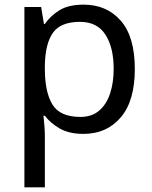

<svg xmlns="http://www.w3.org/2000/svg" viewBox="-20 -566 655 826"><path d="M340 -546Q439 -546 499.5 -477Q560 -408 560 -269Q560 -132 499.5 -61Q439 10 339 10Q277 10 236.5 -13.5Q196 -37 173 -68H167Q169 -51 171 -25Q173 1 173 20V240H85V-536H157L169 -463H173Q197 -498 236 -522Q275 -546 340 -546ZM324 -472Q242 -472 208.5 -426Q175 -380 173 -286V-269Q173 -170 205.5 -116.5Q238 -63 326 -63Q375 -63 406.5 -90Q438 -117 453.5 -163.5Q469 -210 469 -270Q469 -362 433.5 -417Q398 -472 324 -472Z"/></svg>

Font: Noto Sans Linear A
Style: Regular
Weight: 400
Designer: Monotype Design Team
Foundry: Monotype Imaging Inc.
Version: Version 2.002; ttfautohint (v1.8.4.7-5d5b)